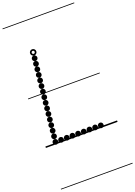

<svg xmlns="http://www.w3.org/2000/svg" viewBox="-313 -1437 1414 2008"><g transform="rotate(-20 394.0 -433.0)"><path d="M173.1 4.5Q160.5 4.5 151.8 -4.2Q143 -12.9 143 -25.4Q143 -38 151.7 -46.8Q160.4 -55.5 172.9 -55.5Q185.5 -55.5 194.2 -46.8Q203 -38.1 203 -25.6Q203 -13 194.3 -4.2Q185.6 4.5 173.1 4.5ZM236.6 4.5Q224 4.5 215.2 -4.2Q206.5 -12.9 206.5 -25.4Q206.5 -38 215.2 -46.8Q223.9 -55.5 236.4 -55.5Q249 -55.5 257.8 -46.8Q266.5 -38.1 266.5 -25.6Q266.5 -13 257.8 -4.2Q249.1 4.5 236.6 4.5ZM299.6 4.5Q287 4.5 278.2 -4.2Q269.5 -12.9 269.5 -25.4Q269.5 -38 278.2 -46.8Q286.9 -55.5 299.4 -55.5Q312 -55.5 320.8 -46.8Q329.5 -38.1 329.5 -25.6Q329.5 -13 320.8 -4.2Q312.1 4.5 299.6 4.5ZM362.6 4.5Q350 4.5 341.2 -4.2Q332.5 -12.9 332.5 -25.4Q332.5 -38 341.2 -46.8Q349.9 -55.5 362.4 -55.5Q375 -55.5 383.8 -46.8Q392.5 -38.1 392.5 -25.6Q392.5 -13 383.8 -4.2Q375.1 4.5 362.6 4.5ZM425.6 4.5Q413 4.5 404.2 -4.2Q395.5 -12.9 395.5 -25.4Q395.5 -38 404.2 -46.8Q412.9 -55.5 425.4 -55.5Q438 -55.5 446.8 -46.8Q455.5 -38.1 455.5 -25.6Q455.5 -13 446.8 -4.2Q438.1 4.5 425.6 4.5ZM489.1 4.5Q476.5 4.5 467.8 -4.2Q459 -12.9 459 -25.4Q459 -38 467.7 -46.8Q476.4 -55.5 488.9 -55.5Q501.5 -55.5 510.2 -46.8Q519 -38.1 519 -25.6Q519 -13 510.3 -4.2Q501.6 4.5 489.1 4.5ZM552.1 4.5Q539.5 4.5 530.8 -4.2Q522 -12.9 522 -25.4Q522 -38 530.7 -46.8Q539.4 -55.5 551.9 -55.5Q564.5 -55.5 573.2 -46.8Q582 -38.1 582 -25.6Q582 -13 573.3 -4.2Q564.6 4.5 552.1 4.5ZM615.1 4.5Q602.5 4.5 593.8 -4.2Q585 -12.9 585 -25.4Q585 -38 593.7 -46.8Q602.4 -55.5 614.9 -55.5Q627.5 -55.5 636.2 -46.8Q645 -38.1 645 -25.6Q645 -13 636.3 -4.2Q627.6 4.5 615.1 4.5ZM205.1 -891.5Q192.5 -891.5 183.8 -900.2Q175 -908.9 175 -921.4Q175 -934 183.7 -942.8Q192.4 -951.5 204.9 -951.5Q217.5 -951.5 226.2 -942.8Q235 -934.1 235 -921.6Q235 -909 226.3 -900.2Q217.6 -891.5 205.1 -891.5ZM198.6 -832.5Q186 -832.5 177.2 -841.2Q168.5 -849.9 168.5 -862.4Q168.5 -875 177.2 -883.8Q185.9 -892.5 198.4 -892.5Q211 -892.5 219.8 -883.8Q228.5 -875.1 228.5 -862.6Q228.5 -850 219.8 -841.2Q211.1 -832.5 198.6 -832.5ZM192.1 -773.5Q179.5 -773.5 170.8 -782.2Q162 -790.9 162 -803.4Q162 -816 170.7 -824.8Q179.4 -833.5 191.9 -833.5Q204.5 -833.5 213.2 -824.8Q222 -816.1 222 -803.6Q222 -791 213.3 -782.2Q204.6 -773.5 192.1 -773.5ZM186.1 -713.5Q173.5 -713.5 164.8 -722.2Q156 -730.9 156 -743.4Q156 -756 164.7 -764.8Q173.4 -773.5 185.9 -773.5Q198.5 -773.5 207.2 -764.8Q216 -756.1 216 -743.6Q216 -731 207.3 -722.2Q198.6 -713.5 186.1 -713.5ZM179.6 -654Q167 -654 158.2 -662.7Q149.5 -671.4 149.5 -683.9Q149.5 -696.5 158.2 -705.2Q166.9 -714 179.4 -714Q192 -714 200.8 -705.3Q209.5 -696.6 209.5 -684.1Q209.5 -671.5 200.8 -662.8Q192.1 -654 179.6 -654ZM173.1 -594Q160.5 -594 151.8 -602.7Q143 -611.4 143 -623.9Q143 -636.5 151.7 -645.2Q160.4 -654 172.9 -654Q185.5 -654 194.2 -645.3Q203 -636.6 203 -624.1Q203 -611.5 194.3 -602.8Q185.6 -594 173.1 -594ZM167.1 -534Q154.5 -534 145.8 -542.7Q137 -551.4 137 -563.9Q137 -576.5 145.7 -585.2Q154.4 -594 166.9 -594Q179.5 -594 188.2 -585.3Q197 -576.6 197 -564.1Q197 -551.5 188.3 -542.8Q179.6 -534 167.1 -534ZM160.6 -474.5Q148 -474.5 139.2 -483.2Q130.5 -491.9 130.5 -504.4Q130.5 -517 139.2 -525.8Q147.9 -534.5 160.4 -534.5Q173 -534.5 181.8 -525.8Q190.5 -517.1 190.5 -504.6Q190.5 -492 181.8 -483.2Q173.1 -474.5 160.6 -474.5ZM154.1 -414.5Q141.5 -414.5 132.8 -423.2Q124 -431.9 124 -444.4Q124 -457 132.7 -465.8Q141.4 -474.5 153.9 -474.5Q166.5 -474.5 175.2 -465.8Q184 -457.1 184 -444.6Q184 -432 175.3 -423.2Q166.6 -414.5 154.1 -414.5ZM148.1 -354.5Q135.5 -354.5 126.8 -363.2Q118 -371.9 118 -384.4Q118 -397 126.7 -405.8Q135.4 -414.5 147.9 -414.5Q160.5 -414.5 169.2 -405.8Q178 -397.1 178 -384.6Q178 -372 169.3 -363.2Q160.6 -354.5 148.1 -354.5ZM141.6 -295Q129 -295 120.2 -303.7Q111.5 -312.4 111.5 -324.9Q111.5 -337.5 120.2 -346.2Q128.9 -355 141.4 -355Q154 -355 162.8 -346.3Q171.5 -337.6 171.5 -325.1Q171.5 -312.5 162.8 -303.8Q154.1 -295 141.6 -295ZM135.6 -235Q123 -235 114.2 -243.7Q105.5 -252.4 105.5 -264.9Q105.5 -277.5 114.2 -286.2Q122.9 -295 135.4 -295Q148 -295 156.8 -286.3Q165.5 -277.6 165.5 -265.1Q165.5 -252.5 156.8 -243.8Q148.1 -235 135.6 -235ZM129.1 -175Q116.5 -175 107.8 -183.7Q99 -192.4 99 -204.9Q99 -217.5 107.7 -226.2Q116.4 -235 128.9 -235Q141.5 -235 150.2 -226.3Q159 -217.6 159 -205.1Q159 -192.5 150.3 -183.8Q141.6 -175 129.1 -175ZM123.1 -115.5Q110.5 -115.5 101.8 -124.2Q93 -132.9 93 -145.4Q93 -158 101.7 -166.8Q110.4 -175.5 122.9 -175.5Q135.5 -175.5 144.2 -166.8Q153 -158.1 153 -145.6Q153 -133 144.3 -124.2Q135.6 -115.5 123.1 -115.5ZM116.6 -55.5Q104 -55.5 95.2 -64.2Q86.5 -72.9 86.5 -85.4Q86.5 -98 95.2 -106.8Q103.9 -115.5 116.4 -115.5Q129 -115.5 137.8 -106.8Q146.5 -98.1 146.5 -85.6Q146.5 -73 137.8 -64.2Q129.1 -55.5 116.6 -55.5ZM110.1 4.5Q97.5 4.5 88.8 -4.2Q80 -12.9 80 -25.4Q80 -38 88.7 -46.8Q97.4 -55.5 109.9 -55.5Q122.5 -55.5 131.2 -46.8Q140 -38.1 140 -25.6Q140 -13 131.3 -4.2Q122.6 4.5 110.1 4.5ZM212.2 -950.5Q198 -950.5 187.8 -960.7Q177.5 -970.8 177.5 -985.2Q177.5 -999.5 187.7 -1009.5Q197.8 -1019.5 212.2 -1019.5Q226.5 -1019.5 236.5 -1009.4Q246.5 -999.4 246.5 -985.2Q246.5 -971 236.4 -960.8Q226.4 -950.5 212.2 -950.5ZM212.2 -968.5Q219 -968.5 223.8 -973.4Q228.5 -978.3 228.5 -985Q228.5 -992 223.7 -996.8Q218.9 -1001.5 212 -1001.5Q205.5 -1001.5 200.5 -996.8Q195.5 -992 195.5 -985Q195.5 -978.3 200.5 -973.4Q205.5 -968.5 212.2 -968.5ZM-5 455H792.5V463H-5ZM-5 -16H792.5V0H-5ZM-5 -549H792.5V-541H-5ZM-5 -1329H792.5V-1321H-5Z"/></g></svg>

Font: Edu SA Dotted Guide
Style: Regular
Weight: 400
Designer: Tina and Corey Anderson, Eben Sorkin, Mirko Velimirovic
Foundry: Google for Education
Version: Version 2.000